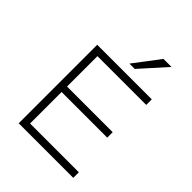

<svg xmlns="http://www.w3.org/2000/svg" viewBox="-257 -1079 1219 1219"><g transform="rotate(45 352.5 -469.5)"><path d="M128 0V-705H618V-655H180V-382H590V-333H180V-50H618V0ZM357 -765 489 -939H561L405 -765Z"/></g></svg>

Font: Nunito Sans 7pt SemiExpanded ExtraLight
Style: Regular
Weight: 250
Width: 6
Designer: Vernon Adams
Foundry: Vernon Adams
Version: Version 3.101;gftools[0.9.27]